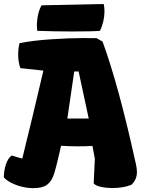

<svg xmlns="http://www.w3.org/2000/svg" viewBox="-30 -952 736 982"><path d="M84 -141.1Q131.3 -331.5 191.9 -590.8L74.2 -603.5Q63 -634.3 63 -673.3Q63 -703.1 69.8 -731.4Q140.6 -745.1 233.2 -751.2Q325.7 -757.3 392.1 -757.3Q439.9 -757.3 463.9 -756.8L494.6 -739.3Q576.7 -514.2 661.1 -130.4Q662.1 -126.5 664.8 -114.7Q667.5 -103 668.9 -92.5Q670.4 -82 670.4 -72.8Q670.4 -31.7 641.1 -6.3Q600.1 9.8 542 9.8Q514.6 9.8 486.8 3.9Q459 -2 449.2 -14.2L455.1 -140.1L442.9 -205.6Q411.1 -203.6 368.2 -203.6Q322.3 -203.6 282.2 -206.5L276.4 -180.2Q257.3 -95.2 245.4 -59.6Q233.4 -23.9 210.2 -6.8Q187 10.3 141.1 10.3Q111.3 10.3 81.1 2.7Q50.8 -4.9 26.4 -17.6Q2 -30.3 -10.3 -44.9Q-10.3 -80.1 0.5 -111.8Q11.2 -143.6 29.8 -156.7Q59.6 -147 84 -141.1ZM372.1 -586.4H349.6L314.5 -345.7H423.8ZM158.7 -820.3Q158.7 -849.6 165 -877.7Q171.4 -905.8 182.6 -924.8L500.5 -931.6Q504.4 -913.6 504.4 -894Q504.4 -868.7 498.3 -842.5Q492.2 -816.4 481 -794.4Q445.8 -791 337.9 -791Q251 -791 160.2 -794.4Q158.7 -807.1 158.7 -820.3Z"/></svg>

Font: Kavoon
Style: Regular
Weight: 400
Designer: Viktoriya Grabowska
Foundry: Viktoriya Grabowska
Version: Version 1.004; ttfautohint (v1.4.1)